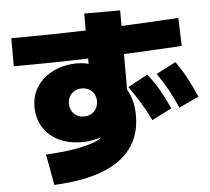

<svg xmlns="http://www.w3.org/2000/svg" viewBox="-59 -879 1118 1022"><g transform="rotate(-5 500.0 -367.5)"><path d="M740 -218Q715 -270 688 -314Q661 -358 628 -404L734 -462Q768 -419 794.5 -373Q821 -327 846 -272ZM889 -272Q866 -325 841 -370Q816 -415 784 -461L889 -515Q921 -470 946 -423.5Q971 -377 995 -321ZM160 -85Q245 -89 314 -100.5Q383 -112 424 -129Q465 -146 465 -164V-187L500 -168Q486 -160 469 -154Q452 -148 433.5 -143.5Q415 -139 396 -136.5Q377 -134 358 -134Q287 -134 233.5 -160Q180 -186 150.5 -233.5Q121 -281 121 -344Q121 -405 153 -452.5Q185 -500 241.5 -527Q298 -554 369 -554Q393 -554 414.5 -549.5Q436 -545 481 -529L428 -495V-815H620V-345L607 -411Q631 -379 643 -339Q655 -299 655 -250Q655 -148 602.5 -76.5Q550 -5 447 34Q344 73 190 80ZM380 -269Q397 -269 410.5 -274.5Q424 -280 434 -290Q444 -300 449.5 -314Q455 -328 455 -344Q455 -377 434 -398Q413 -419 380 -419Q347 -419 326 -398Q305 -377 305 -344Q305 -311 326 -290Q347 -269 380 -269ZM30 -718Q236 -718 459.5 -725.5Q683 -733 925 -748L930 -598Q686 -583 461 -575.5Q236 -568 30 -568Z"/></g></svg>

Font: M PLUS 2 Black
Style: Regular
Weight: 900
Designer: Coji Morishita
Foundry: UNDERFOREST DESIGN
Version: Version 1.001